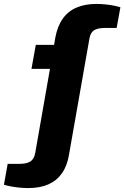

<svg xmlns="http://www.w3.org/2000/svg" viewBox="-107 -755 632 976"><path d="M36 201Q18 201 -5 199Q-28 197 -49.5 193Q-71 189 -87 184L-68 78H-10Q30 78 48.5 65Q67 52 72 23L147 -405H53L75 -527H168L174 -563Q185 -622 212 -660Q239 -698 282 -716.5Q325 -735 383 -735Q403 -735 425 -733Q447 -731 468.5 -727Q490 -723 505 -718L486 -613H429Q389 -613 371 -601Q353 -589 348 -561L244 30Q235 87 208.5 125Q182 163 139.5 182Q97 201 36 201Z"/></svg>

Font: Archivo SemiExpanded ExtraBold
Style: Italic
Weight: 800
Width: 6
Italic angle: -10°
Designer: Hector Gatti
Foundry: Omnibus-Type
Version: Version 2.001